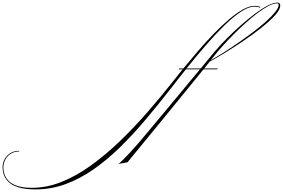

<svg xmlns="http://www.w3.org/2000/svg" viewBox="-1332 -751 2170 1473"><path d="M338 -226 334 -219H229Q200 -183 156 -129Q112 -75 45 7Q-22 89 -119.5 208.5Q-217 328 -354 494L-424 507Q-409 496 -384.5 471.5Q-360 447 -333.5 418Q-307 389 -284.5 363.5Q-262 338 -252 326Q-128 178 -40.5 73Q47 -32 105.5 -103Q164 -174 202 -219H94Q65 -183 36.5 -146.5Q8 -110 -20 -74Q-118 52 -216 168Q-314 284 -413.5 381Q-513 478 -617 550Q-721 622 -830.5 662Q-940 702 -1059 702Q-1140 702 -1190.5 686Q-1241 670 -1267.5 643.5Q-1294 617 -1303.5 586.5Q-1313 556 -1312 527Q-1311 496 -1295.5 468.5Q-1280 441 -1252 423.5Q-1224 406 -1185 406V411Q-1221 411 -1248 427.5Q-1275 444 -1289.5 470.5Q-1304 497 -1306 527Q-1307 555 -1298 584Q-1289 613 -1265.5 637Q-1242 661 -1198.5 675.5Q-1155 690 -1087 690Q-974 690 -861 645Q-748 600 -636.5 520Q-525 440 -416.5 336Q-308 232 -203.5 112.5Q-99 -7 -2 -130Q15 -151 32.5 -173.5Q50 -196 69 -219H39L42 -226H75Q130 -293 189 -361.5Q248 -430 308 -492Q368 -554 424.5 -602Q481 -650 531 -678Q581 -706 620 -706Q649 -706 665 -697L662 -692Q647 -700 620 -700Q575 -700 515.5 -660.5Q456 -621 387.5 -554Q319 -487 245.5 -402Q172 -317 99 -226H208Q240 -264 259.5 -288Q279 -312 291.5 -327Q304 -342 314 -354Q356 -403 408 -455.5Q460 -508 515.5 -557Q571 -606 624 -645.5Q677 -685 721.5 -708Q766 -731 795 -731Q818 -731 818 -708Q818 -683 790.5 -648.5Q763 -614 716 -573.5Q669 -533 611.5 -491Q554 -449 493 -409Q432 -369 375.5 -335Q319 -301 276 -278Q267 -267 257 -254Q247 -241 235 -226ZM316 -328Q308 -318 300.5 -308.5Q293 -299 285 -289Q326 -312 380 -346Q434 -380 492.5 -420.5Q551 -461 607 -503Q663 -545 708 -585.5Q753 -626 779.5 -659Q806 -692 806 -714Q806 -725 792 -725Q766 -725 727.5 -705Q689 -685 644 -651Q599 -617 552 -574.5Q505 -532 460.5 -487.5Q416 -443 378.5 -401.5Q341 -360 316 -328Z"/></svg>

Font: Ballet 72pt
Style: Regular
Weight: 400
Designer: Maximiliano R. Sproviero
Foundry: Omnibus-Type
Version: Version 1.100; ttfautohint (v1.8.3)